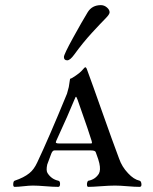

<svg xmlns="http://www.w3.org/2000/svg" viewBox="-20 -725 595 748"><path d="M37 3Q31 3 31.5 -8Q32 -19 37 -21Q73 -33 94 -50Q112 -64 125 -92Q170 -187 241 -360Q245 -373 248 -386Q249 -391 250 -399Q251 -407 252 -412L253 -418Q259 -419 276 -431Q293 -443 298 -449Q310 -463 312 -463Q316 -463 319 -454Q339 -400 378.5 -288Q418 -176 444 -107Q455 -75 479 -50Q501 -26 524 -21Q530 -19 531 -8Q532 3 524 3Q505 3 476 0.5Q447 -2 428 -2Q407 -2 373.5 0.5Q340 3 324 3Q320 3 319 -3Q318 -9 320 -15Q322 -21 325 -21Q351 -26 365 -48Q373 -62 367 -89Q365 -100 353 -132Q351 -139 334 -139H192Q185 -139 180 -127Q165 -87 164 -84Q159 -61 165 -51Q180 -27 207 -21Q214 -20 214 -8.5Q214 3 207 3Q187 3 157 0.5Q127 -2 108 -2Q94 -2 72 0.5Q50 3 37 3ZM270 -337Q249 -285 199 -176Q196 -170 199 -168Q202 -166 212 -166H329Q337 -166 338 -167Q339 -168 337 -176Q331 -198 282 -337Q279 -345 277.5 -347Q276 -349 274.5 -347Q273 -345 270 -337ZM269 -512Q253 -490 242 -490Q229 -490 229 -503Q229 -513 264.5 -577.5Q300 -642 322 -678Q339 -705 373 -705Q386 -705 396.5 -696Q407 -687 407 -677Q407 -669 390.5 -652.5Q374 -636 338.5 -597.5Q303 -559 269 -512Z"/></svg>

Font: EB Garamond 12 All SC
Style: AllSC
Weight: 400
Version: Version 0.016 ; ttfautohint (v0.97) -l 8 -r 50 -G 200 -x 0 -